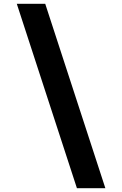

<svg xmlns="http://www.w3.org/2000/svg" viewBox="-20 -843 640 1006"><path d="M383 143 68 -823H217L532 143Z"/></svg>

Font: Iosevka Slab Heavy Extended
Style: Regular
Weight: 900
Width: 7
Monospace: yes
Designer: Belleve Invis
Foundry: Belleve Invis
Version: Version 11.1.0; ttfautohint (v1.8.3)